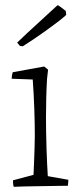

<svg xmlns="http://www.w3.org/2000/svg" viewBox="-20 -715 299 739"><path d="M33 4Q31 -2 30.5 -8Q30 -14 30 -21L109 -42Q110 -61 111 -88.5Q112 -116 113 -144.5Q114 -173 114 -193Q114 -239 112 -296.5Q110 -354 106 -409L25 -412Q25 -425 29 -437L150 -459L165 -447L161 -411Q159 -377 158 -337.5Q157 -298 157 -264Q157 -207 159 -145Q161 -83 164 -37L243 -23Q243 -18 242.5 -11.5Q242 -5 241 0Q228 0 200 0.5Q172 1 139 1.5Q106 2 77 2.5Q48 3 33 4ZM57 -538 46 -551 85 -588 196 -690 202 -695Q204 -695 213.5 -688Q223 -681 233 -673L235 -659Q235 -656 210.5 -637Q186 -618 147.5 -590.5Q109 -563 68 -537Z"/></svg>

Font: Labrada Light
Style: Regular
Weight: 300
Designer: Mercedes Jáuregui
Foundry: Omnibus-Type Team
Version: Version 1.000; ttfautohint (v1.8.4.7-5d5b)